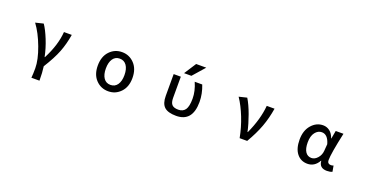

<svg xmlns="http://www.w3.org/2000/svg" viewBox="-39 -1613 5078 2664"><g transform="rotate(20 2500.0 -280.5)"><path d="M555.7 200.2H436.5Q442.4 141.6 442.4 58.6Q442.4 -65.4 376.5 -242.7Q310.5 -419.9 223.6 -536.1L340.8 -564.5Q388.7 -495.1 437.5 -374.5Q486.3 -253.9 510.7 -132.8H515.6Q630.9 -355.5 644.5 -549.8H759.8Q736.3 -406.2 689.9 -287.6Q643.6 -168.9 543 -7.8Q555.7 80.1 555.7 200.2Z M1500 12.7Q1391.6 12.7 1317.9 -64.5Q1244.1 -141.6 1244.1 -274.4Q1244.1 -408.2 1317.9 -486.3Q1391.6 -564.5 1500 -564.5Q1607.4 -564.5 1681.6 -486.3Q1755.9 -408.2 1755.9 -274.4Q1755.9 -142.6 1681.6 -64.9Q1607.4 12.7 1500 12.7ZM1637.7 -274.4Q1637.7 -364.3 1601.6 -416.5Q1565.4 -468.8 1500 -468.8Q1434.6 -468.8 1398.9 -416.5Q1363.3 -364.3 1363.3 -274.4Q1363.3 -184.6 1398.9 -132.8Q1434.6 -81.1 1500 -81.1Q1565.4 -81.1 1601.6 -133.3Q1637.7 -185.5 1637.7 -274.4Z M2668.9 -760.7 2513.7 -584H2405.3L2519.5 -760.7ZM2744.1 -281.2Q2744.1 10.7 2502 10.7Q2380.9 10.7 2327.6 -39.1Q2274.4 -88.9 2274.4 -201.2V-522.5H2379.9V-210.9Q2379.9 -139.6 2408.2 -109.9Q2436.5 -80.1 2502 -80.1Q2570.3 -80.1 2604 -127.9Q2637.7 -175.8 2637.7 -292Q2637.7 -402.3 2585 -522.5H2696.3Q2744.1 -401.4 2744.1 -281.2Z M3549.8 0H3438.5Q3410.2 -149.4 3354.5 -290.5Q3298.8 -431.6 3228.5 -536.1L3345.7 -564.5Q3395.5 -483.4 3441.9 -356Q3488.3 -228.5 3511.7 -118.2H3516.6Q3622.1 -348.6 3638.7 -549.8H3753.9Q3730.5 -403.3 3683.1 -274.9Q3635.7 -146.5 3549.8 0Z M4441.4 12.7Q4343.8 12.7 4285.2 -60.5Q4226.6 -133.8 4226.6 -266.6Q4226.6 -401.4 4297.9 -482.9Q4369.1 -564.5 4468.8 -564.5Q4522.5 -564.5 4565.9 -531.7Q4609.4 -499 4632.8 -430.7H4635.7L4657.2 -549.8H4771.5Q4702.1 -232.4 4702.1 -135.7Q4702.1 -108.4 4716.8 -94.7Q4731.4 -81.1 4755.9 -81.1Q4774.4 -81.1 4793 -88.9L4808.6 -2Q4777.3 12.7 4729.5 12.7Q4617.2 12.7 4610.4 -91.8H4606.4Q4546.9 12.7 4441.4 12.7ZM4466.8 -82Q4515.6 -82 4556.2 -127.9Q4596.7 -173.8 4601.6 -236.3L4609.4 -336.9Q4573.2 -467.8 4483.4 -467.8Q4426.8 -467.8 4386.2 -415.5Q4345.7 -363.3 4345.7 -268.6Q4345.7 -177.7 4377.4 -129.9Q4409.2 -82 4466.8 -82Z"/></g></svg>

Font: GenEi Gothic M SemiBold
Style: Regular
Weight: 500
Designer: o_tamon (Modified); [Source Han Sans]
Ryoko NISHIZUKA  (kana & ideographs); Paul D. Hunt (Latin, Greek & Cyrillic); Wenl
Version: Version 1.1a;Original Version 1.004